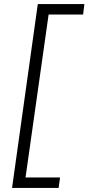

<svg xmlns="http://www.w3.org/2000/svg" viewBox="-20 -820 433 940"><path d="M393 -800 387 -749H218L105 49H274L267 100H39L165 -800Z"/></svg>

Font: Pathway Extreme 28pt ExtraLight
Style: Italic
Weight: 250
Italic angle: -8°
Designer: Eduardo Rodriguez Tunni
Foundry: Eduardo Rodriguez Tunni
Version: Version 1.001;gftools[0.9.26]